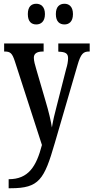

<svg xmlns="http://www.w3.org/2000/svg" viewBox="-20 -767 497 1021"><path d="M323 -637C346 -637 368 -651 368 -692C368 -733 346 -747 323 -747C298 -747 277 -733 277 -692C277 -651 298 -637 323 -637ZM173 -637C196 -637 219 -651 219 -692C219 -733 196 -747 173 -747C148 -747 128 -733 128 -692C128 -651 148 -637 173 -637ZM26 186V234H37C188 234 215 188 271 -5L392 -420C410 -483 424 -493 454 -493H457V-536H290V-493L293 -492C326 -491 342 -484 342 -458C342 -440 338 -420 332 -401L282 -205C270 -161 262 -125 256 -89C251 -122 240 -171 221 -234L174 -395C166 -422 160 -443 160 -460C160 -479 172 -493 208 -493H212V-536H2V-493H5C35 -493 45 -484 59 -441L203 4C173 119 131 186 26 186Z"/></svg>

Font: Noto Serif Devanagari ExtraCondensed Medium
Style: Regular
Weight: 500
Width: 2
Designer: Universal Thirst, Indian Type Foundry and the Monotype Design Team
Foundry: Monotype Imaging Inc.
Version: Version 2.004